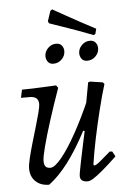

<svg xmlns="http://www.w3.org/2000/svg" viewBox="-57 -852 601 906"><g transform="rotate(-5 244.0 -399.5)"><path d="M139 12Q99 12 75 -11Q51 -34 51 -72Q51 -89 58.5 -120.5Q66 -152 77 -189.5Q88 -227 99 -264Q110 -301 117.5 -330Q125 -359 125 -372Q125 -408 83 -408H42L50 -446Q71 -446 100 -447Q129 -448 159 -449.5Q189 -451 212 -452L221 -440Q193 -361 170.5 -290.5Q148 -220 135 -170Q122 -120 122 -102Q122 -84 129 -75.5Q136 -67 152 -67Q172 -67 205 -107Q238 -147 277.5 -218Q317 -289 357 -381L345 -220L321 -228Q276 -142 231 -82.5Q186 -23 139 12ZM322 12Q286 12 286 -16Q286 -22 289 -39Q292 -56 298 -85.5Q304 -115 313 -157.5Q322 -200 334 -255L335 -294L364 -453L373 -456L433 -447L440 -439Q424 -387 407.5 -320.5Q391 -254 377 -187Q363 -120 355 -64L358 -60Q363 -60 369.5 -63.5Q376 -67 391.5 -80Q407 -93 437 -119L449 -118L462 -94Q421 -55 393.5 -32Q366 -9 349 1.5Q332 12 322 12ZM369 -555Q351 -555 342.5 -567Q334 -579 334 -593Q334 -615 350.5 -631.5Q367 -648 389 -648Q407 -648 416 -636.5Q425 -625 425 -610Q425 -588 408.5 -571.5Q392 -555 369 -555ZM209 -555Q191 -555 182.5 -567Q174 -579 174 -593Q174 -615 190.5 -631.5Q207 -648 229 -648Q247 -648 256 -636.5Q265 -625 265 -610Q265 -588 248.5 -571.5Q232 -555 209 -555ZM200 -757 216 -805 225 -811Q225 -811 242.5 -801Q260 -791 289 -775Q318 -759 353.5 -739.5Q389 -720 424 -702L418 -678L410 -673Q371 -688 334 -701.5Q297 -715 267.5 -725Q238 -735 221 -741Q204 -747 204 -747Z"/></g></svg>

Font: Alegreya
Style: Italic
Weight: 400
Italic angle: -7°
Designer: Juan Pablo del Peral
Foundry: Huerta Tipografica
Version: Version 2.009